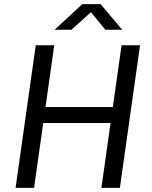

<svg xmlns="http://www.w3.org/2000/svg" viewBox="-20 -904 733 924"><path d="M55 0 152 -686H241L199 -389H523L565 -686H654L557 0H468L512 -312H188L144 0ZM243 -761 376 -884H464L568 -761H487L406 -860H434L324 -761Z"/></svg>

Font: Chivo Medium Light
Style: Italic
Weight: 300
Italic angle: -8.05°
Version: Version 2.002